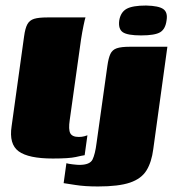

<svg xmlns="http://www.w3.org/2000/svg" viewBox="-20 -568 626 694"><path d="M171 5Q83 5 47.5 -21Q12 -47 22 -112L67 -436Q71 -466 79 -480.5Q87 -495 103.5 -500Q120 -505 151 -505H289Q287 -500 282 -476Q277 -452 273 -426L232 -134Q227 -100 234 -86.5Q241 -73 265 -73Q276 -73 285 -75.5Q294 -78 296 -79L286 -7Q278 -6 254 -0.5Q230 5 171 5ZM334 106Q286 106 252 100.5Q218 95 210 94L220 22Q226 24 242.5 26Q259 28 267 28Q305 28 314.5 8.5Q324 -11 329 -51L368 -329Q372 -358 379 -373Q386 -388 402 -393.5Q418 -399 449 -399H585L534 -29Q528 18 509.5 48Q491 78 450 92Q409 106 334 106ZM490 -440Q441 -440 424 -451.5Q407 -463 411 -494Q416 -524 437.5 -536Q459 -548 508 -548Q554 -547 570.5 -535Q587 -523 582 -494Q578 -463 559 -451.5Q540 -440 490 -440Z"/></svg>

Font: Genos Thin Black
Style: Italic
Weight: 900
Italic angle: -8°
Version: Version 1.010